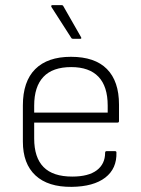

<svg xmlns="http://www.w3.org/2000/svg" viewBox="-20 -715 550 747"><path d="M259 12Q167 13 118 -32.5Q69 -78 69 -164V-305Q69 -398 117 -446Q165 -494 256 -494Q349 -494 396 -446.5Q443 -399 443 -308V-244Q443 -238 437 -238H113V-176Q113 -102 149.5 -65Q186 -28 261 -28Q324 -28 356.5 -52.5Q389 -77 389 -121Q389 -127 395 -127H427Q433 -127 433 -122Q435 -59 389.5 -24Q344 11 259 12ZM113 -277H399V-304Q399 -379 363 -416.5Q327 -454 257 -454Q185 -454 149 -416Q113 -378 113 -304ZM264 -564Q259 -564 257 -568L180 -688Q179 -690 179.5 -692.5Q180 -695 183 -695H220Q225 -695 227 -690L295 -571Q299 -564 292 -564Z"/></svg>

Font: Sofia Sans ExtraLight
Style: Regular
Weight: 250
Version: Version 4.100-B